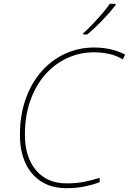

<svg xmlns="http://www.w3.org/2000/svg" viewBox="-20 -972 673 1002"><path d="M326 10Q250 10 195.5 -24.5Q141 -59 112.5 -121.5Q84 -184 84 -268Q84 -370 113.5 -454Q143 -538 196 -598.5Q249 -659 319.5 -691.5Q390 -724 471 -724Q563 -724 633 -687L621 -662Q586 -683 548 -691Q510 -699 471 -699Q395 -699 329 -668Q263 -637 214 -580.5Q165 -524 137.5 -445Q110 -366 110 -270Q110 -152 168 -83.5Q226 -15 327 -15Q378 -15 421 -23.5Q464 -32 500 -44V-21Q466 -8 422.5 1Q379 10 326 10ZM414 -798Q437 -818 463.5 -846Q490 -874 514.5 -902.5Q539 -931 553 -952H583V-945Q557 -911 516 -868Q475 -825 435 -792H414Z"/></svg>

Font: Noto Sans Thin
Style: Italic
Weight: 100
Italic angle: -12°
Designer: Monotype Design Team
Foundry: Monotype Imaging Inc.
Version: Version 2.013; ttfautohint (v1.8.4.7-5d5b)